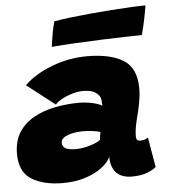

<svg xmlns="http://www.w3.org/2000/svg" viewBox="-53 -786 754 843"><g transform="rotate(-5 324.0 -365.0)"><path d="M190.5 7.5Q105.5 7.5 53 -25.2Q0.5 -58 0.5 -137.5Q0.5 -194 25.2 -232.5Q50 -271 91.8 -294Q133.5 -317 185.2 -327.2Q237 -337.5 291.5 -337.5Q312.5 -337.5 333.2 -334.2Q354 -331 370.2 -325.8Q386.5 -320.5 392.5 -314.5Q392.5 -320 391.2 -335.5Q390 -351 384.5 -359Q375 -372.5 358.8 -380Q342.5 -387.5 312 -387.5Q290.5 -387.5 265.8 -380.2Q241 -373 220.5 -361.8Q200 -350.5 189.5 -338.5L66 -434.5Q113 -480.5 188.5 -509.2Q264 -538 344 -538Q446.5 -538 503.5 -502.8Q560.5 -467.5 560.5 -377Q560.5 -349 554.8 -317.2Q549 -285.5 541 -255.5Q535 -232.5 531 -211Q527 -189.5 527 -171Q527 -157.5 531.5 -153Q536 -148.5 544.5 -148.5Q556 -148.5 564.2 -151.2Q572.5 -154 579.5 -159L602 -27.5Q591.5 -17 564 -5.8Q536.5 5.5 495 5.5Q450.5 5.5 426.8 -18.5Q403 -42.5 403 -89.5Q392 -65 362.5 -42.8Q333 -20.5 289.2 -6.5Q245.5 7.5 190.5 7.5ZM262.5 -136Q280.5 -136 302.2 -140.8Q324 -145.5 342.5 -152.8Q361 -160 369 -167.5Q369 -173 370.8 -184.2Q372.5 -195.5 374 -201Q366 -205 343 -208.2Q320 -211.5 298 -211.5Q282.5 -211.5 265.5 -209.2Q248.5 -207 233.8 -202Q219 -197 209.8 -189Q200.5 -181 200.5 -170Q200.5 -153 214 -144.5Q227.5 -136 262.5 -136ZM592 -609.5Q566 -609.5 518.5 -608.2Q471 -607 413.2 -604.8Q355.5 -602.5 297.8 -599.5Q240 -596.5 193.5 -592.5Q197.5 -621.5 202.2 -648.5Q207 -675.5 214.5 -703Q243 -708.5 284.8 -713.5Q326.5 -718.5 374.5 -723Q422.5 -727.5 469.8 -730.8Q517 -734 556.2 -736Q595.5 -738 619.5 -738Q617.5 -723.5 610.2 -686.8Q603 -650 592 -609.5Z"/></g></svg>

Font: Grandstander Thin Black
Style: Italic
Weight: 900
Italic angle: -15°
Version: Version 1.200